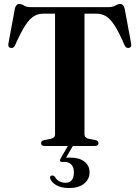

<svg xmlns="http://www.w3.org/2000/svg" viewBox="-20 -736 704 968"><path d="M135.5 -700H526Q548.5 -700 561.8 -708Q575 -716 585.5 -716Q603 -716 608.5 -692.5L641 -517Q645 -497.5 630 -494.5Q615.5 -491.5 608.5 -507Q579.5 -574.5 557 -608.8Q534.5 -643 513 -655Q491.5 -667 466.5 -667H406V-58Q406 -41 428.5 -36L462 -29.5Q476.5 -26 476.5 -14Q476.5 0 457.5 0H206Q187 0 187 -14Q187 -26 201.5 -29.5L235.5 -36Q257.5 -41 257.5 -58V-667H197Q172 -667 150.8 -654.2Q129.5 -641.5 107 -607Q84.5 -572.5 55.5 -507Q48 -491.5 33.5 -494.5Q18.5 -497.5 22.5 -517L55 -692.5Q60.5 -716 78 -716Q88.5 -716 101 -708Q113.5 -700 135.5 -700ZM324.5 -4H349.5L313 59Q321.5 58.5 333.5 58.5Q380 58.5 405.8 78.8Q431.5 99 431.5 132Q431.5 168 404 190Q376.5 212 328 212Q288.5 212 263.2 197.2Q238 182.5 232.5 162Q231 150 242 149Q249.5 147.5 257 155.5Q265 171 279.5 178.2Q294 185.5 310.5 185.5Q352.5 185.5 352.5 131.5Q352.5 108 340.2 94.2Q328 80.5 305 80.5H292.5Q285 80.5 283 76Q281 71.5 284.5 65Z"/></svg>

Font: Fraunces 72pt S000 SemiBold
Style: Regular
Weight: 600
Version: Version 1.000; ttfautohint (v1.8.3)